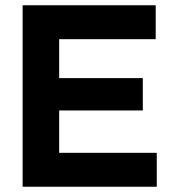

<svg xmlns="http://www.w3.org/2000/svg" viewBox="-20 -710 656 730"><path d="M66 0V-690H205V0ZM128 0V-129H576V0ZM128 -290V-413H523V-290ZM128 -561V-690H572V-561Z"/></svg>

Font: Radio Canada Big SemiBold
Style: Regular
Weight: 600
Designer: Étienne Aubert Bonn
Foundry: Coppers and Brasses
Version: Version 1.001